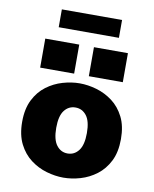

<svg xmlns="http://www.w3.org/2000/svg" viewBox="-97 -966 843 1049"><g transform="rotate(10 325.0 -441.0)"><path d="M327 11Q281.5 11 233.2 -3Q185 -17 144.2 -47.8Q103.5 -78.5 78.2 -128.5Q53 -178.5 53 -251Q53 -323 78.2 -373Q103.5 -423 144.2 -453.5Q185 -484 233.2 -498Q281.5 -512 327 -512Q373 -512 421 -498Q469 -484 509.8 -453.5Q550.5 -423 575.8 -373Q601 -323 601 -251Q601 -178.5 575.8 -128.5Q550.5 -78.5 509.8 -47.8Q469 -17 421 -3Q373 11 327 11ZM327 -123Q364.5 -123 388.2 -154Q412 -185 412 -251Q412 -317 388.2 -347.5Q364.5 -378 327 -378Q289.5 -378 265.8 -347.5Q242 -317 242 -251Q242 -185 265.8 -154Q289.5 -123 327 -123ZM98.5 -720H287V-559H98.5ZM368.5 -720H557V-559H368.5ZM160 -794V-893H494V-794Z"/></g></svg>

Font: Trispace ExtraBold
Style: Regular
Weight: 800
Designer: Tyler Finck
Foundry: Etcetera Type Company
Version: Version 1.210; ttfautohint (v1.8.3)